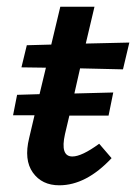

<svg xmlns="http://www.w3.org/2000/svg" viewBox="-20 -546 406 573"><path d="M347 -339 219 -342 202 -267 318 -270 304 -201H187L174 -146Q159 -79 196 -79Q224 -79 276 -117L313 -74Q237 7 157 7Q105 7 78 -31Q51 -69 67 -134L83 -202H19L31 -263L98 -265L117 -344L44 -345L60 -411L133 -413L160 -526H262L236 -416L366 -419Z"/></svg>

Font: EauTest
Style: Bold Italic
Weight: 700
Italic angle: -12°
Designer: Christian Thalmann (Catharsis Fonts)
Version: Version 0.001;PS 000.001;hotconv 1.0.88;makeotf.lib2.5.64775